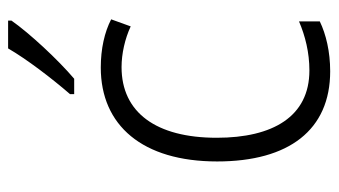

<svg xmlns="http://www.w3.org/2000/svg" viewBox="-196 -608 815 462"><g transform="rotate(-90 211.0 -377.5)"><path d="M392 -757V-765H325C299 -720 253 -660 215 -616V-606H252C298 -645 362 -714 392 -757ZM270 10C317 10 359 0 390 -15V-65C355 -50 315 -40 272 -40C161 -40 110 -128 110 -263C110 -409 171 -492 280 -492C312 -492 348 -484 378 -470L395 -517C364 -533 324 -542 279 -542C140 -542 53 -442 53 -262C53 -89 129 10 270 10Z"/></g></svg>

Font: Noto Sans SemiCondensed Light
Style: Regular
Weight: 300
Width: 4
Designer: Monotype Design Team
Foundry: Monotype Imaging Inc.
Version: Version 2.013